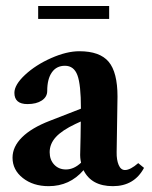

<svg xmlns="http://www.w3.org/2000/svg" viewBox="-20 -620 514 651"><path d="M109.4 -555.7V-599.6H350.1V-555.7ZM145 11.2Q92.3 11.2 57.4 -16.4Q22.5 -43.9 22.5 -85.4Q22.5 -122.6 54.7 -154.5Q86.9 -186.5 148.9 -210.4L254.4 -251.5Q254.4 -333.5 242.4 -365.2Q230.5 -397 200.2 -397Q171.4 -397 155.8 -374.5Q140.1 -352.1 140.1 -311.5Q140.1 -291.5 121.8 -279.3Q103.5 -267.1 73.2 -267.1Q28.8 -267.1 28.8 -305.2Q28.8 -332.5 64.9 -366.2Q101.1 -399.9 153.6 -423.1Q206.1 -446.3 249 -446.3Q318.4 -446.3 348.4 -410.6Q378.4 -375 378.4 -292.5Q378.4 -291.5 375.5 -104Q375 -78.1 382.3 -60.8Q389.6 -43.5 403.8 -43.5Q421.9 -43.5 448.7 -66.9L468.3 -50.8Q435.1 11.2 362.8 11.2Q290 11.2 263.2 -43Q216.3 11.2 145 11.2ZM148.4 -104Q148.4 -78.1 163.8 -61.8Q179.2 -45.4 203.6 -45.4Q230.5 -45.4 254.9 -68.4Q251 -84.5 252 -103.5Q252.4 -121.1 253.2 -156Q253.9 -190.9 253.9 -208L235.8 -199.7Q190.4 -178.2 169.4 -155.3Q148.4 -132.3 148.4 -104Z"/></svg>

Font: Elstob
Style: Bold
Weight: 700
Designer: Peter S. Baker
Version: Version 1.015